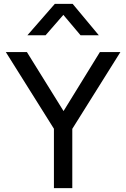

<svg xmlns="http://www.w3.org/2000/svg" viewBox="-20 -968 650 988"><path d="M257.5 0V-305.5L10 -700H118.5L307 -396.5L494 -700H599.5L352 -305V0ZM121 -786.5 262 -948H354L488.5 -786.5H394.5L306 -891.5L214.5 -786.5Z"/></svg>

Font: Geologica Cursive Light
Style: Regular
Weight: 300
Designer: Sindre Bremnes, Frode Helland
Foundry: Monokrom Skriftforlag AS
Version: Version 1.010;gftools[0.9.28]